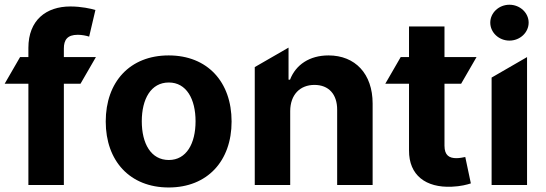

<svg xmlns="http://www.w3.org/2000/svg" viewBox="-27 -789 2329 819"><path d="M94.1 -431.8V0H245.4V-431.8H316.4L382.1 -545.5H245.4V-582C245.4 -619 260.3 -640.6 304.7 -640.6C322.8 -640.6 341.3 -636.7 353.3 -632.8L380 -746.4C361.2 -752.1 319.6 -761.4 273.1 -761.4C170.5 -761.4 94.1 -703.5 94.1 -584.9V-545.5H58.6L-7.1 -431.8Z M424 -270.6C424 -102.6 527 10.7 692.5 10.7C858 10.7 960.9 -102.6 960.9 -270.6C960.9 -439.6 858 -552.6 692.5 -552.6C527 -552.6 424 -439.6 424 -270.6ZM577.8 -271.7C577.8 -366.8 616.8 -437.1 693.2 -437.1C768.1 -437.1 807.2 -366.8 807.2 -271.7C807.2 -176.5 768.1 -106.5 693.2 -106.5C616.8 -106.5 577.8 -176.5 577.8 -271.7Z M1059.7 -502.8V0H1210.9V-315.3C1211.3 -385.7 1253.2 -426.8 1314.3 -426.8C1375 -426.8 1411.6 -387.1 1411.2 -320.3V0H1562.5V-347.3C1562.5 -474.4 1487.9 -552.6 1374.3 -552.6C1293.3 -552.6 1234.7 -512.8 1210.2 -449.2H1203.8V-585.9Z M1616.5 -431.8H1717.7V-147.7C1717 -40.8 1789.8 12.1 1899.5 7.5C1938.6 6 1966.3 -1.8 1981.5 -6.7L1957.7 -119.3C1950.3 -117.9 1934.3 -114.3 1920.1 -114.3C1889.9 -114.3 1869 -125.7 1869 -167.6V-431.8H1940L2005.7 -545.5H1869V-676.1H1717.7V-545.5H1682.2Z M2070 -458.1V0H2221.2V-545.5ZM2064.3 -692.5C2064.3 -650.2 2101.2 -615.8 2146 -615.8C2191.1 -615.8 2228 -650.2 2228 -692.5C2228 -734.4 2191.1 -768.8 2146 -768.8C2101.2 -768.8 2064.3 -734.4 2064.3 -692.5Z"/></svg>

Font: Inter-Hewn
Style: Bold
Weight: 700
Designer: Rasmus Andersson
Foundry: rsms
Version: Version 3.012;git-f93a4a705